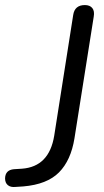

<svg xmlns="http://www.w3.org/2000/svg" viewBox="-67 -732 411 758"><path d="M-6 6Q-25 8 -36 -1Q-47 -10 -47 -28Q-46 -61 -12 -64L20 -66Q127 -74 147 -196L222 -673Q228 -712 268 -712Q288 -712 297.5 -700Q307 -688 303 -666L227 -186Q213 -99 166 -51.5Q119 -4 25 4Z"/></svg>

Font: Nunito
Style: Italic
Weight: 400
Italic angle: -9°
Designer: Vernon Adams
Foundry: Vernon Adams
Version: Version 3.601; ttfautohint (v1.8.2.53-6de2)